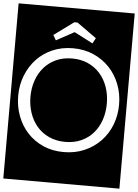

<svg xmlns="http://www.w3.org/2000/svg" viewBox="-81 -969 888 1234"><g transform="rotate(5 362.5 -352.0)"><path d="M688 -325Q688 -394 664.5 -455Q641 -516 598 -561.5Q555 -607 495 -633.5Q435 -660 362 -660Q290 -660 230 -634Q170 -608 127.5 -562.5Q85 -517 61 -456Q37 -395 37 -325Q37 -256 60 -195Q83 -134 125 -88.5Q167 -43 226.5 -16.5Q286 10 360 10Q433 10 493.5 -16.5Q554 -43 597.5 -88.5Q641 -134 664.5 -195Q688 -256 688 -325ZM609 -324Q609 -267 592 -218Q575 -169 543.5 -133Q512 -97 466.5 -76.5Q421 -56 364 -56Q305 -56 258.5 -77.5Q212 -99 180.5 -136Q149 -173 132.5 -222Q116 -271 116 -326Q116 -382 133 -431Q150 -480 181.5 -516Q213 -552 258.5 -573Q304 -594 362 -594Q419 -594 464.5 -573.5Q510 -553 542 -517Q574 -481 591.5 -431.5Q609 -382 609 -324ZM-12 -917H737V213H-12ZM502 -737 376 -827H355L228 -734L247 -701L363 -764L483 -702Z"/></g></svg>

Font: Zilla Slab Regular Highlight
Style: Regular
Weight: 410
Designer: Typotheque Type Foundry
Foundry: Typotheque type foundry
Version: Version 1.0; 2017